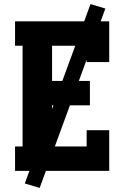

<svg xmlns="http://www.w3.org/2000/svg" viewBox="-20 -840 640 944"><path d="M54 0V-120H91V-615H54V-735H517V-535H406V-615H236V-442H422V-322H236V-120H406V-200H517V0ZM175 84 102 62 425 -820 498 -798Z"/></svg>

Font: Iosevka Slab Heavy Extended
Style: Regular
Weight: 900
Width: 7
Monospace: yes
Designer: Belleve Invis
Foundry: Belleve Invis
Version: Version 11.1.0; ttfautohint (v1.8.3)